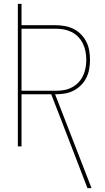

<svg xmlns="http://www.w3.org/2000/svg" viewBox="-20 -755 540 990"><path d="M431 215 293 -143 244 -269H91V0H72V-735H91V-625H268Q292 -625 315.5 -620.5Q339 -616 360 -605.5Q381 -595 398 -577.5Q415 -560 425.5 -539Q436 -518 440 -494Q444 -470 444 -447Q444 -423 440 -399.5Q436 -376 425.5 -354.5Q415 -333 398 -316Q381 -299 360 -288Q339 -277 315.5 -273Q292 -269 268 -269H264L452 215ZM91 -287H268Q289 -287 310 -290.5Q331 -294 350 -304Q369 -314 384 -329.5Q399 -345 408 -364Q417 -383 421 -404Q425 -425 425 -447Q425 -468 421 -489Q417 -510 408 -529Q399 -548 384 -564Q369 -580 350 -589.5Q331 -599 310 -603Q289 -607 268 -607H91Z"/></svg>

Font: Iosevka SS18 Thin
Style: Regular
Weight: 100
Monospace: yes
Designer: Belleve Invis
Foundry: Belleve Invis
Version: Version 25.1.1; ttfautohint (v1.8.4)